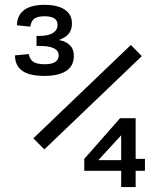

<svg xmlns="http://www.w3.org/2000/svg" viewBox="-20 -754 660 774"><path d="M270 -659.2Q270 -622.5 241.8 -604.5Q213.7 -586.5 174.8 -584.5V-597.3Q204.8 -596.3 227.1 -590.5Q249.3 -584.7 263.5 -569.9Q277.7 -555.2 277.7 -529.2Q277.7 -488 246.7 -468Q215.7 -448 159.2 -448Q120.5 -448 94.5 -456.4Q68.5 -464.8 54.6 -483.1Q40.7 -501.3 40.3 -530.7L95.8 -536.3Q100.5 -513.3 115.2 -504.2Q130 -495 159.5 -495Q188.8 -495 202.7 -504.2Q216.5 -513.3 216.5 -531.5Q216.5 -544.2 207.5 -552.4Q198.5 -560.7 181.2 -564.8Q163.8 -568.8 138.7 -568.8H127.2V-609.2H138.8Q174.2 -609.2 193.1 -620.9Q212 -632.7 212 -653.7Q212 -671.8 198.4 -680.2Q184.8 -688.5 158.7 -688.5Q133 -688.5 119.2 -679.2Q105.5 -670 102.3 -646.5L48.3 -652Q48.7 -691.8 76.8 -713.2Q105 -734.5 159.2 -734.5Q212.2 -734.5 241.1 -715.2Q270 -696 270 -659.2ZM551.7 -527.8 158.7 -151.7 114.5 -196.5 507.5 -572.7ZM468.5 0V-226.7L482.3 -223.7L368.5 -99.8L356.3 -108.5H487.3L503.5 -113.5H564.3V-65.5H319.7V-113.5L464 -277.5H526.8V0Z"/></svg>

Font: Monaspace Neon Var
Style: Regular
Weight: 400
Designer: Riley Cran and the Lettermatic Team
Version: Version 1.000 (Monaspace Neon Var)